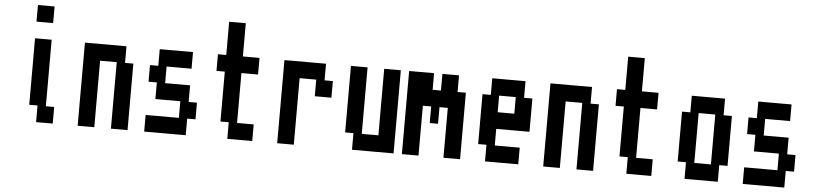

<svg xmlns="http://www.w3.org/2000/svg" viewBox="-48 -1281 6097 1438"><g transform="rotate(5 3000.0 -562.5)"><path d="M187.5 -750H312.5V-250H375V-125H250V-250H187.5ZM187.5 -1000H312.5V-875H187.5Z M687.5 -125H562.5V-750H875V-625H937.5V-125H812.5V-625H687.5Z M1125 -750H1375V-625H1187.5V-500H1375V-375H1437.5V-250H1375V-125H1062.5V-250H1312.5V-375H1125V-500H1062.5V-625H1125Z M1750 -250H1875V-125H1687.5V-250H1625V-625H1562.5V-750H1625V-1000H1750V-750H1875V-625H1750Z M2187.5 -125H2062.5V-750H2375V-625H2437.5V-500H2312.5V-625H2187.5Z M2562.5 -750H2687.5V-250H2812.5V-750H2937.5V-125H2625V-250H2562.5Z M3125 -125H3000V-750H3187.5V-625H3250V-750H3375V-625H3437.5V-125H3312.5V-500H3250V-375H3187.5V-500H3125Z M3625 -750H3875V-625H3937.5V-375H3687.5V-250H3875V-125H3625V-250H3562.5V-625H3625ZM3812.5 -625H3687.5V-500H3812.5Z M4187.5 -125H4062.5V-750H4375V-625H4437.5V-125H4312.5V-625H4187.5Z M4750 -250H4875V-125H4687.5V-250H4625V-625H4562.5V-750H4625V-1000H4750V-750H4875V-625H4750Z M5062.5 -625H5125V-750H5375V-625H5437.5V-250H5375V-125H5125V-250H5062.5ZM5312.5 -625H5187.5V-250H5312.5Z M5625 -750H5875V-625H5687.5V-500H5875V-375H5937.5V-250H5875V-125H5562.5V-250H5812.5V-375H5625V-500H5562.5V-625H5625Z"/></g></svg>

Font: Amiga Topaz Unicode Rus
Style: Regular
Weight: 400
Designer: dMG of Trueschool and Divine Stylers
Foundry: dMG of Trueschool and Divine Stylers
Version: Version 1.1